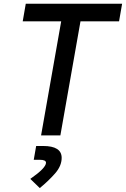

<svg xmlns="http://www.w3.org/2000/svg" viewBox="-20 -713 663 1011"><path d="M196.3 0 302.2 -600.6H99.6L115.7 -693.4H623L606.9 -600.6H403.8L297.9 0ZM189.5 277.3 139.6 229Q222.2 171.4 222.2 144Q222.2 128.4 189.5 128.4H157.7L170.4 55.7H207Q304.7 55.7 304.7 118.2Q304.7 160.6 270 200.2Q235.4 239.7 189.5 277.3Z"/></svg>

Font: Cascadia Mono PL
Style: Italic
Weight: 400
Italic angle: -10°
Monospace: yes
Designer: Aaron Bell
Foundry: Saja Typeworks
Version: Version 2404.023; ttfautohint (v1.8.4)